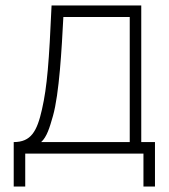

<svg xmlns="http://www.w3.org/2000/svg" viewBox="-20 -560 615 700"><path d="M30 120H72V0H503V120H545V-42H495V-540H168C159 -337 152 -244 133 -161C115 -81 93 -42 30 -42ZM130 -42C151 -61 161 -95 173 -137C196 -218 205 -382 211 -498H453V-42Z"/></svg>

Font: Hauora ExtraLight
Style: Regular
Weight: 200
Designer: Mikhail Sharanda
Foundry: WCYS & Co.
Version: Version 1.010